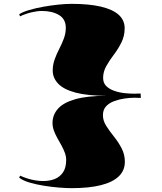

<svg xmlns="http://www.w3.org/2000/svg" viewBox="-20 -838 840 998"><path d="M351 -818Q443 -818 504.5 -803.5Q566 -789 597 -761Q628 -733 628 -691Q628 -651 611 -617Q594 -583 571.5 -553.5Q549 -524 532.5 -494.5Q516 -465 516 -433Q516 -407 532 -391Q548 -375 573.5 -366Q599 -357 627 -354Q655 -351 679 -351L711 -352L712 -329L679 -330Q656 -330 628 -326Q600 -322 574 -312.5Q548 -303 531.5 -285.5Q515 -268 515 -239Q515 -211 532 -184Q549 -157 572 -128.5Q595 -100 612 -67.5Q629 -35 629 3Q629 48 597.5 78.5Q566 109 504.5 124.5Q443 140 352 140Q325 140 287 137Q249 134 208.5 127.5Q168 121 134 111Q100 101 80 86L84 75Q102 83 122 89.5Q142 96 163.5 99.5Q185 103 204 103Q238 103 264.5 92.5Q291 82 307.5 58Q324 34 324 -7Q324 -25 317 -44Q310 -63 299.5 -82Q289 -101 278 -120.5Q267 -140 260 -159.5Q253 -179 253 -199Q253 -241 281.5 -273Q310 -305 372 -322.5Q434 -340 535 -340Q435 -340 373 -356.5Q311 -373 282.5 -403Q254 -433 254 -471Q254 -501 264 -529Q274 -557 288 -584Q302 -611 312 -638Q322 -665 322 -693Q322 -739 286.5 -760Q251 -781 198 -781Q174 -781 144 -774Q114 -767 84 -753L80 -764Q98 -776 132 -786Q166 -796 205.5 -803Q245 -810 283.5 -814Q322 -818 351 -818Z"/></svg>

Font: Kalnia Expanded Medium
Style: Regular
Weight: 500
Width: 7
Designer: Frida Medrano
Foundry: Frida Medrano
Version: Version 1.105